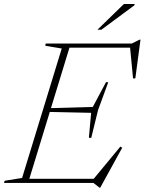

<svg xmlns="http://www.w3.org/2000/svg" viewBox="-48 -886 701 930"><path d="M251 -651 171 -664.5 173.5 -675H294.5L88 0H-28.5L-25.5 -10.5L59 -24ZM581.5 -662 603.5 -655H252.5L259.5 -675H590L628 -694H632.5L607.5 -506.5L596.5 -506ZM434 23 404.5 0H53L59.5 -20H431.5L396.5 -8.5L535 -176L544 -170.5L437.5 23ZM394 -218.5H382.5L393.5 -339.5L182.5 -344L188.5 -362L401.5 -368L465.5 -488H476.5L427 -353ZM424 -742 552 -866.5H604.5L602.5 -860L443 -742Z"/></svg>

Font: Newsreader 24pt ExtraLight
Style: Italic
Weight: 250
Italic angle: -17°
Designer: Hugues Gentile
Foundry: Production Type
Version: Version 1.003